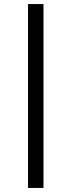

<svg xmlns="http://www.w3.org/2000/svg" viewBox="-20 -795 342 945"><path d="M118 130V-775H194V130Z"/></svg>

Font: Raleway Medium
Style: Italic
Weight: 500
Italic angle: -12°
Designer: Matt McInerney, Pablo Impallari, Rodrigo Fuenzalida
Foundry: Matt McInerney, Pablo Impallari, Rodrigo Fuenzalida
Version: Version 4.026